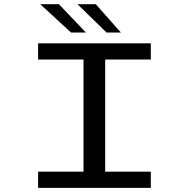

<svg xmlns="http://www.w3.org/2000/svg" viewBox="-20 -910 915 930"><path d="M164.5 0V-78.5H384.5V-621.5H164.5V-700H710.5V-621.5H489.5V-78.5H710.5V0ZM496 -752.5 355.5 -889.5H444L565.5 -752.5ZM324 -752.5 175 -889.5H265.5L396 -752.5Z"/></svg>

Font: Trispace SemiExpanded
Style: Regular
Weight: 400
Width: 6
Designer: Tyler Finck
Foundry: Etcetera Type Company
Version: Version 1.210; ttfautohint (v1.8.3)